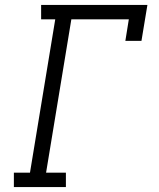

<svg xmlns="http://www.w3.org/2000/svg" viewBox="-20 -755 640 775"><path d="M36 0V-58H101L203 -677H146V-735H575L551 -590H486L500 -677H268L166 -58H246V0Z"/></svg>

Font: Iosevka Curly Slab LtExObl
Style: Regular
Weight: 300
Width: 7
Italic angle: -9°
Monospace: yes
Designer: Belleve Invis
Foundry: Belleve Invis
Version: Version 11.1.0; ttfautohint (v1.8.3)